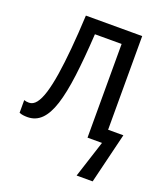

<svg xmlns="http://www.w3.org/2000/svg" viewBox="-134 -626 773 901"><g transform="rotate(20 253.0 -176.0)"><path d="M420.4 -67.9H496.6L435.1 184.6H355L414.6 0H342.3V-467.8H209Q201.7 -345.2 190.2 -255.6Q178.7 -166 160.2 -108.2Q141.6 -50.3 113 -22.2Q84.5 5.9 43.5 5.9Q31.7 5.9 21.5 4.4Q11.2 2.9 2.9 -0.5V-64Q8.3 -62 14.6 -61Q21 -60.1 27.8 -60.1Q47.9 -60.1 63.5 -79.8Q79.1 -99.6 91.1 -138.7Q103 -177.7 112.1 -235.1Q121.1 -292.5 127.9 -367.7Q134.8 -442.9 139.2 -535.6H420.4Z"/></g></svg>

Font: Open Sans SemiCondensed
Style: Regular
Weight: 400
Width: 4
Designer: Monotype Design Team
Foundry: Monotype Imaging Inc.
Version: Version 3.000